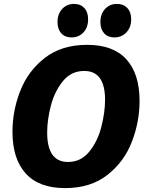

<svg xmlns="http://www.w3.org/2000/svg" viewBox="-20 -951 753 985"><path d="M44 -275Q44 -383 84 -485Q124 -587 210 -654Q296 -721 427 -721Q561 -721 628.5 -646.5Q696 -572 696 -433Q696 -326 656.5 -223.5Q617 -121 531 -53.5Q445 14 314 14Q180 14 112 -61Q44 -136 44 -275ZM519 -439Q519 -587 412 -587Q345 -587 302.5 -534.5Q260 -482 241 -409Q222 -336 222 -271Q222 -120 329 -120Q395 -120 438 -173Q481 -226 500 -300.5Q519 -375 519 -439ZM275 -838Q275 -879 299 -905Q323 -931 360 -931Q393 -931 412.5 -910Q432 -889 432 -852Q432 -810 408 -784.5Q384 -759 347 -759Q313 -759 294 -780.5Q275 -802 275 -838ZM495 -838Q495 -879 519 -905Q543 -931 580 -931Q613 -931 633 -910Q653 -889 653 -852Q653 -811 628.5 -785Q604 -759 567 -759Q533 -759 514 -780.5Q495 -802 495 -838Z"/></svg>

Font: Bitter Pro ExtraBold
Style: Italic
Weight: 800
Italic angle: -9°
Designer: Sol Matas, and Bitter project Authors
Foundry: Sol Matas
Version: Version 1.010